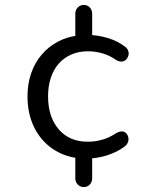

<svg xmlns="http://www.w3.org/2000/svg" viewBox="-20 -633 640 775"><path d="M318 122Q304 122 294 112Q284 102 284 87V-16L298 6Q237 -1 190 -34Q143 -67 117 -121Q91 -175 91 -244Q91 -294 105.5 -336.5Q120 -379 147.5 -411.5Q175 -444 213 -464.5Q251 -485 298 -490L284 -464V-578Q284 -593 294 -603Q304 -613 318 -613Q333 -613 342.5 -603Q352 -593 352 -578V-467L333 -492Q373 -492 413.5 -480Q454 -468 484 -445Q494 -438 497.5 -428Q501 -418 498 -408Q495 -398 488 -391.5Q481 -385 470.5 -384.5Q460 -384 447 -392Q423 -409 394 -417.5Q365 -426 335 -426Q298 -426 268 -413Q238 -400 217 -376Q196 -352 185 -318.5Q174 -285 174 -244Q174 -161 217 -111Q260 -61 334 -61Q364 -61 392.5 -69Q421 -77 448 -95Q462 -103 472.5 -102.5Q483 -102 489.5 -95Q496 -88 498 -78Q500 -68 496 -58Q492 -48 482 -41Q453 -19 412 -6Q371 7 331 7L352 -13V87Q352 102 342.5 112Q333 122 318 122Z"/></svg>

Font: Nunito ExtraLight
Style: Regular
Weight: 400
Version: Version 3.602